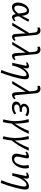

<svg xmlns="http://www.w3.org/2000/svg" viewBox="1878 -2628 1040 4835"><g transform="rotate(90 2397.5 -211.0)"><path d="M163 7Q111 7 82 -23.5Q53 -54 46.5 -104.5Q40 -155 53 -214Q68 -277 98 -324Q128 -371 169 -397Q210 -423 255 -423Q291 -423 314 -406Q337 -389 350 -361Q363 -333 370 -297.5Q377 -262 381 -224Q387 -180 392.5 -140.5Q398 -101 408.5 -76.5Q419 -52 440 -52Q453 -52 467.5 -61Q482 -70 495 -84L517 -55Q498 -32 469 -13Q440 6 411 6Q383 6 366.5 -12.5Q350 -31 340 -61Q330 -91 325 -127.5Q320 -164 316 -200Q310 -251 302.5 -289Q295 -327 281 -348Q267 -369 241 -369Q216 -369 193.5 -348Q171 -327 154 -291.5Q137 -256 128 -210Q119 -162 122 -126.5Q125 -91 141 -71Q157 -51 186 -51Q214 -51 243 -71.5Q272 -92 301 -127.5Q330 -163 359 -210.5Q388 -258 416 -313Q444 -368 472 -427L529 -406Q494 -341 460.5 -280.5Q427 -220 392.5 -167.5Q358 -115 322 -76Q286 -37 246.5 -15Q207 7 163 7Z M905 6Q886 6 870.5 -3Q855 -12 846 -35Q837 -58 835 -98L817 -395L801 -555Q796 -604 776.5 -622.5Q757 -641 724 -641Q710 -642 696 -638.5Q682 -635 674 -630V-690Q684 -698 704 -704.5Q724 -711 747 -711Q775 -711 799.5 -699.5Q824 -688 841 -659Q858 -630 862 -579L906 -112Q909 -78 917 -66.5Q925 -55 937 -55Q950 -55 963.5 -64Q977 -73 987 -85L1012 -54Q986 -26 961.5 -10Q937 6 905 6ZM551 0 828 -456 841 -373 624 0Z M1388 6Q1369 6 1353.5 -3Q1338 -12 1329 -35Q1320 -58 1318 -98L1300 -395L1284 -555Q1279 -604 1259.5 -622.5Q1240 -641 1207 -641Q1193 -642 1179 -638.5Q1165 -635 1157 -630V-690Q1167 -698 1187 -704.5Q1207 -711 1230 -711Q1258 -711 1282.5 -699.5Q1307 -688 1324 -659Q1341 -630 1345 -579L1389 -112Q1392 -78 1400 -66.5Q1408 -55 1420 -55Q1433 -55 1446.5 -64Q1460 -73 1470 -85L1495 -54Q1469 -26 1444.5 -10Q1420 6 1388 6ZM1034 0 1311 -456 1324 -373 1107 0Z M1742 275Q1768 213 1787.5 158.5Q1807 104 1822 52Q1837 0 1851 -54Q1865 -108 1879 -171Q1896 -241 1899 -282Q1902 -323 1892 -341Q1882 -359 1859 -359Q1828 -359 1794 -330Q1760 -301 1728 -251.5Q1696 -202 1670.5 -137Q1645 -72 1630 0H1579Q1603 -102 1638.5 -180Q1674 -258 1716.5 -312Q1759 -366 1804 -393.5Q1849 -421 1892 -421Q1939 -421 1958.5 -397Q1978 -373 1976.5 -321Q1975 -269 1956 -184Q1940 -111 1919.5 -37.5Q1899 36 1872.5 116.5Q1846 197 1811 289ZM1562 0 1632 -325Q1634 -333 1634.5 -342Q1635 -351 1630 -358Q1625 -365 1611 -365Q1599 -365 1585.5 -359.5Q1572 -354 1561 -346L1544 -373Q1569 -395 1596.5 -408Q1624 -421 1649 -421Q1675 -421 1688 -408Q1701 -395 1703.5 -374.5Q1706 -354 1701 -330L1630 0Z M2374 6Q2355 6 2339.5 -3Q2324 -12 2315 -35Q2306 -58 2304 -98L2286 -395L2270 -555Q2265 -604 2245.5 -622.5Q2226 -641 2193 -641Q2179 -642 2165 -638.5Q2151 -635 2143 -630V-690Q2153 -698 2173 -704.5Q2193 -711 2216 -711Q2244 -711 2268.5 -699.5Q2293 -688 2310 -659Q2327 -630 2331 -579L2375 -112Q2378 -78 2386 -66.5Q2394 -55 2406 -55Q2419 -55 2432.5 -64Q2446 -73 2456 -85L2481 -54Q2455 -26 2430.5 -10Q2406 6 2374 6ZM2020 0 2297 -456 2310 -373 2093 0Z M2683 9Q2636 9 2600 -6Q2564 -21 2547.5 -50.5Q2531 -80 2541 -122Q2554 -174 2608 -199Q2662 -224 2743 -224L2739 -191Q2692 -191 2655.5 -206.5Q2619 -222 2602.5 -251Q2586 -280 2597 -321Q2605 -352 2627.5 -375.5Q2650 -399 2686.5 -412Q2723 -425 2769 -425Q2815 -425 2850 -412.5Q2885 -400 2908 -375L2875 -329Q2859 -345 2830 -357Q2801 -369 2761 -369Q2719 -369 2692 -354Q2665 -339 2659 -312Q2654 -290 2664.5 -274Q2675 -258 2698 -250Q2721 -242 2752 -242H2799L2790 -187H2742Q2684 -187 2651.5 -169Q2619 -151 2612 -123Q2606 -90 2628.5 -69.5Q2651 -49 2696 -49Q2741 -49 2776 -64Q2811 -79 2838 -101L2859 -55Q2823 -26 2782 -8.5Q2741 9 2683 9Z M3077 36 3044 4Q3122 -98 3178.5 -203.5Q3235 -309 3274 -416H3350Q3301 -300 3233 -187Q3165 -74 3077 36ZM3054 239 2986 223Q2992 201 2997 180Q3002 159 3006 139Q3028 38 3030.5 -52Q3033 -142 3020 -230Q3007 -318 2981 -412L3056 -420Q3072 -356 3081 -281.5Q3090 -207 3092.5 -129.5Q3095 -52 3090 22Q3085 96 3072 159Q3067 182 3062.5 201.5Q3058 221 3054 239Z M3502 36 3469 4Q3547 -98 3603.5 -203.5Q3660 -309 3699 -416H3775Q3726 -300 3658 -187Q3590 -74 3502 36ZM3479 239 3411 223Q3417 201 3422 180Q3427 159 3431 139Q3453 38 3455.5 -52Q3458 -142 3445 -230Q3432 -318 3406 -412L3481 -420Q3497 -356 3506 -281.5Q3515 -207 3517.5 -129.5Q3520 -52 3515 22Q3510 96 3497 159Q3492 182 3487.5 201.5Q3483 221 3479 239Z M3967 9Q3902 9 3871 -33.5Q3840 -76 3855 -150L3890 -316Q3893 -326 3893 -336Q3893 -346 3888.5 -352Q3884 -358 3873 -358Q3862 -358 3847 -351.5Q3832 -345 3816 -332L3796 -362Q3827 -390 3861 -405.5Q3895 -421 3923 -421Q3945 -421 3956 -410Q3967 -399 3968.5 -381Q3970 -363 3965 -340L3929 -170Q3917 -112 3936 -80.5Q3955 -49 3995 -49Q4032 -49 4060.5 -72Q4089 -95 4108.5 -135.5Q4128 -176 4140 -229Q4151 -277 4147.5 -323.5Q4144 -370 4132 -409L4209 -423Q4220 -385 4222.5 -341.5Q4225 -298 4214 -249Q4200 -178 4165.5 -119Q4131 -60 4081 -25.5Q4031 9 3967 9Z M4519 275Q4545 213 4564.5 158.5Q4584 104 4599 52Q4614 0 4628 -54Q4642 -108 4656 -171Q4673 -241 4676 -282Q4679 -323 4669 -341Q4659 -359 4636 -359Q4605 -359 4571 -330Q4537 -301 4505 -251.5Q4473 -202 4447.5 -137Q4422 -72 4407 0H4356Q4380 -102 4415.5 -180Q4451 -258 4493.5 -312Q4536 -366 4581 -393.5Q4626 -421 4669 -421Q4716 -421 4735.5 -397Q4755 -373 4753.5 -321Q4752 -269 4733 -184Q4717 -111 4696.5 -37.5Q4676 36 4649.5 116.5Q4623 197 4588 289ZM4339 0 4409 -325Q4411 -333 4411.5 -342Q4412 -351 4407 -358Q4402 -365 4388 -365Q4376 -365 4362.5 -359.5Q4349 -354 4338 -346L4321 -373Q4346 -395 4373.5 -408Q4401 -421 4426 -421Q4452 -421 4465 -408Q4478 -395 4480.5 -374.5Q4483 -354 4478 -330L4407 0Z"/></g></svg>

Font: Ysabeau Office Medium
Style: Italic
Weight: 500
Italic angle: -12°
Designer: Christian Thalmann (Catharsis Fonts)
Version: Version 2.001;gftools[0.9.30]; featfreeze: tnum,lnum,ss02